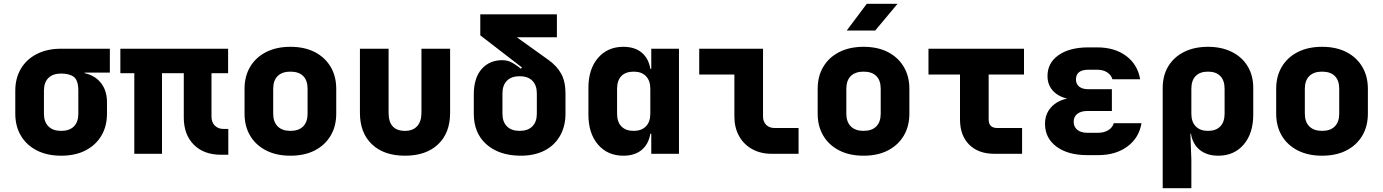

<svg xmlns="http://www.w3.org/2000/svg" viewBox="-20 -805 7240 1005"><path d="M300 10Q227 10 173 -17.5Q119 -45 89.5 -94.5Q60 -144 60 -210V-330Q60 -396 89.5 -445.5Q119 -495 173 -522.5Q227 -550 300 -550H555V-425H423V-422Q478 -410 509 -370Q540 -330 540 -270V-210Q540 -144 510.5 -94.5Q481 -45 427.5 -17.5Q374 10 300 10ZM300 -120Q344 -120 367 -143.5Q390 -167 390 -210V-330Q390 -384 367 -402Q344 -420 300 -420Q257 -420 233.5 -397Q210 -374 210 -330V-210Q210 -167 233.5 -143.5Q257 -120 300 -120Z M1137 5Q1047 5 994.5 -47.5Q942 -100 942 -190V-422H828V0H683V-422H610V-550H1174V-422H1087V-195Q1087 -165 1104.5 -147.5Q1122 -130 1151 -130H1175V5Z M1500 10Q1427 10 1373 -17.5Q1319 -45 1289.5 -94.5Q1260 -144 1260 -210V-340Q1260 -406 1289.5 -455.5Q1319 -505 1373 -532.5Q1427 -560 1500 -560Q1574 -560 1627.5 -532.5Q1681 -505 1710.5 -455.5Q1740 -406 1740 -340V-210Q1740 -144 1710.5 -94.5Q1681 -45 1627.5 -17.5Q1574 10 1500 10ZM1500 -120Q1544 -120 1567 -143.5Q1590 -167 1590 -210V-340Q1590 -384 1567 -407Q1544 -430 1500 -430Q1457 -430 1433.5 -407Q1410 -384 1410 -340V-210Q1410 -167 1433.5 -143.5Q1457 -120 1500 -120Z M2100 10Q1989 10 1926.5 -50Q1864 -110 1864 -214V-550H2014V-215Q2014 -120 2100 -120Q2141 -120 2163.5 -144.5Q2186 -169 2186 -215V-550H2336V-214Q2336 -109 2273 -49.5Q2210 10 2100 10Z M2700 10Q2590 8 2525 -50.5Q2460 -109 2460 -210V-310Q2460 -397 2501 -443.5Q2542 -490 2609 -490Q2641 -490 2667.5 -473Q2694 -456 2707 -445L2712 -452L2494 -620V-730H2895V-610H2685L2850 -492Q2895 -460 2917.5 -419Q2940 -378 2940 -316V-210Q2940 -143 2910.5 -92.5Q2881 -42 2827.5 -15.5Q2774 11 2700 10ZM2700 -120Q2743 -120 2766.5 -143.5Q2790 -167 2790 -210V-316Q2790 -359 2766.5 -382.5Q2743 -406 2700 -406Q2657 -406 2633.5 -382.5Q2610 -359 2610 -316V-210Q2610 -167 2633.5 -143.5Q2657 -120 2700 -120Z M3243 10Q3160 10 3110 -48.5Q3060 -107 3060 -205V-345Q3060 -443 3110 -501.5Q3160 -560 3243 -560Q3302 -560 3338.5 -530Q3375 -500 3384 -445H3389V-550H3534V0H3389V-105H3384Q3375 -50 3338.5 -20Q3302 10 3243 10ZM3297 -120Q3338 -120 3361 -143.5Q3384 -167 3384 -210V-340Q3384 -383 3361 -406.5Q3338 -430 3297 -430Q3255 -430 3232.5 -407Q3210 -384 3210 -340V-210Q3210 -167 3232.5 -143.5Q3255 -120 3297 -120Z M4019 0Q3961 0 3917 -24.5Q3873 -49 3848.5 -93Q3824 -137 3824 -195V-415H3640V-550H3974V-195Q3974 -168 3990.5 -151.5Q4007 -135 4034 -135H4160V0Z M4500 10Q4427 10 4373 -17.5Q4319 -45 4289.5 -94.5Q4260 -144 4260 -210V-340Q4260 -406 4289.5 -455.5Q4319 -505 4373 -532.5Q4427 -560 4500 -560Q4574 -560 4627.5 -532.5Q4681 -505 4710.5 -455.5Q4740 -406 4740 -340V-210Q4740 -144 4710.5 -94.5Q4681 -45 4627.5 -17.5Q4574 10 4500 10ZM4500 -120Q4544 -120 4567 -143.5Q4590 -167 4590 -210V-340Q4590 -384 4567 -407Q4544 -430 4500 -430Q4457 -430 4433.5 -407Q4410 -384 4410 -340V-210Q4410 -167 4433.5 -143.5Q4457 -120 4500 -120ZM4412 -645 4517 -785H4678L4561 -645Z M5185 0Q5101 0 5053 -48Q5005 -96 5005 -180V-415H4840V-550H5340V-415H5155V-180Q5155 -135 5200 -135H5330V0Z M5728 7H5671Q5570 7 5510 -37.5Q5450 -82 5450 -157Q5450 -208 5481.5 -243Q5513 -278 5566 -289Q5518 -300 5490.5 -331Q5463 -362 5463 -407Q5463 -476 5521 -516.5Q5579 -557 5677 -557H5723Q5815 -557 5875 -512Q5935 -467 5948 -390H5803Q5796 -413 5775 -426.5Q5754 -440 5723 -440H5677Q5612 -440 5612 -389Q5612 -365 5629 -351.5Q5646 -338 5677 -338H5800V-224H5671Q5638 -224 5619 -209Q5600 -194 5600 -168Q5600 -141 5619 -125.5Q5638 -110 5671 -110H5728Q5759 -110 5781 -123.5Q5803 -137 5810 -160H5955Q5942 -83 5881 -38Q5820 7 5728 7Z M6066 180V-345Q6066 -410 6095.5 -458.5Q6125 -507 6178.5 -533.5Q6232 -560 6303 -560Q6374 -560 6427.5 -533.5Q6481 -507 6510.5 -458.5Q6540 -410 6540 -345V-205Q6540 -107 6490 -48.5Q6440 10 6357 10Q6298 10 6260.5 -20Q6223 -50 6214 -105H6211L6216 30V180ZM6303 -120Q6345 -120 6367.5 -143.5Q6390 -167 6390 -210V-340Q6390 -384 6367.5 -407Q6345 -430 6303 -430Q6261 -430 6238.5 -407Q6216 -384 6216 -340V-210Q6216 -167 6239 -143.5Q6262 -120 6303 -120Z M6900 10Q6827 10 6773 -17.5Q6719 -45 6689.5 -94.5Q6660 -144 6660 -210V-340Q6660 -406 6689.5 -455.5Q6719 -505 6773 -532.5Q6827 -560 6900 -560Q6974 -560 7027.5 -532.5Q7081 -505 7110.5 -455.5Q7140 -406 7140 -340V-210Q7140 -144 7110.5 -94.5Q7081 -45 7027.5 -17.5Q6974 10 6900 10ZM6900 -120Q6944 -120 6967 -143.5Q6990 -167 6990 -210V-340Q6990 -384 6967 -407Q6944 -430 6900 -430Q6857 -430 6833.5 -407Q6810 -384 6810 -340V-210Q6810 -167 6833.5 -143.5Q6857 -120 6900 -120Z"/></svg>

Font: NKDuy Mono ExtraBold
Style: Regular
Weight: 800
Monospace: yes
Designer: NKDuy
Foundry: NKDuy
Version: Version 2.251; ttfautohint (v1.8.4.7-5d5b)